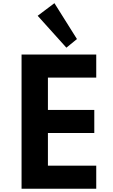

<svg xmlns="http://www.w3.org/2000/svg" viewBox="-20 -1160 697 1180"><path d="M453 -920 314.5 -1140.5 211.5 -1063 388 -867ZM571.5 0V-142H274.5V-342.5H559.5V-484.5H274.5V-683H571.5V-825H112.5V0Z"/></svg>

Font: Spartan
Style: Bold
Weight: 700
Designer: Matt Bailey, Mirko Velimirovic
Foundry: Matt Bailey
Version: Version 1.003